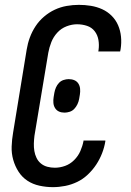

<svg xmlns="http://www.w3.org/2000/svg" viewBox="-20 -763 540 791"><path d="M198 8Q170 8 142.5 2Q115 -4 93 -18.5Q71 -33 56.5 -55.5Q42 -78 34.5 -104.5Q27 -131 28 -159.5Q29 -188 34 -217L90 -559Q94 -584 103 -608.5Q112 -633 126.5 -655Q141 -677 161.5 -694.5Q182 -712 205.5 -723Q229 -734 254.5 -738.5Q280 -743 305 -743Q330 -743 354.5 -739Q379 -735 401 -725Q423 -715 440 -698Q457 -681 466.5 -659Q476 -637 478.5 -612Q481 -587 477 -561L475 -551H385L386 -557Q389 -578 385.5 -598.5Q382 -619 370 -634.5Q358 -650 338.5 -656.5Q319 -663 297 -663Q276 -663 254 -654.5Q232 -646 216 -628.5Q200 -611 191.5 -589.5Q183 -568 179 -546L122 -204Q120 -188 119.5 -172Q119 -156 121.5 -141Q124 -126 130.5 -112.5Q137 -99 148.5 -89.5Q160 -80 175 -76Q190 -72 206 -72Q227 -72 248 -79.5Q269 -87 285.5 -103.5Q302 -120 311 -140.5Q320 -161 324 -182V-184H414V-181Q410 -156 400.5 -131.5Q391 -107 376.5 -85Q362 -63 342 -44Q322 -25 298 -13.5Q274 -2 248.5 3Q223 8 198 8ZM246 -299Q233 -299 223 -303.5Q213 -308 207 -317.5Q201 -327 200 -339Q199 -351 201 -363L204 -381Q206 -392 210.5 -402.5Q215 -413 223 -421.5Q231 -430 242 -433.5Q253 -437 263 -437Q276 -437 286.5 -432.5Q297 -428 303 -418.5Q309 -409 310 -397Q311 -385 309 -373L306 -355Q304 -344 299 -333.5Q294 -323 286 -314.5Q278 -306 267 -302.5Q256 -299 246 -299Z"/></svg>

Font: Iosevka Medium Oblique
Style: Regular
Weight: 500
Italic angle: -9°
Monospace: yes
Designer: Belleve Invis
Foundry: Belleve Invis
Version: Version 32.5.0; ttfautohint (v1.8.4)